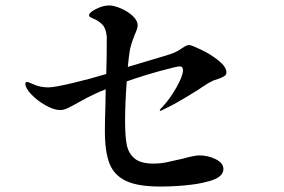

<svg xmlns="http://www.w3.org/2000/svg" viewBox="-20 -738 1040 703"><path d="M575 -347Q601 -374 625.5 -417Q650 -460 650 -481Q650 -495 638 -495Q628 -495 567.5 -478.5Q507 -462 444 -440Q438 -356 438 -295Q438 -240 444 -208.5Q450 -177 472.5 -158Q495 -139 542 -139Q566 -139 588.5 -143.5Q611 -148 649 -157Q692 -169 710 -169Q742 -169 770 -155Q798 -141 798 -119Q798 -86 735 -72Q707 -64 660 -59.5Q613 -55 567 -55Q485 -55 441.5 -75.5Q398 -96 381 -139Q364 -182 364 -259Q364 -289 366 -353L367 -411Q353 -406 327 -394Q299 -381 269 -364Q241 -348 226.5 -341.5Q212 -335 201 -335Q178 -335 147.5 -352Q117 -369 95 -392Q73 -415 73 -431Q73 -438 79 -438Q82 -438 89 -435Q96 -432 101 -430Q126 -418 157 -418Q178 -418 244 -433.5Q310 -449 369 -467Q371 -518 371 -602Q369 -623 363 -636Q357 -649 339 -661Q331 -666 322.5 -669.5Q314 -673 310 -675.5Q306 -678 306 -682Q306 -692 331.5 -705Q357 -718 380 -718Q397 -718 422 -707.5Q447 -697 465.5 -680Q484 -663 484 -645Q484 -634 473 -610Q471 -605 465.5 -590Q460 -575 456 -558Q451 -527 448 -493L505 -510Q601 -538 615 -544Q634 -552 647 -562Q649 -563 657 -568Q665 -573 673 -573Q681 -573 716.5 -556Q752 -539 780.5 -516Q809 -493 809 -473Q809 -464 801 -459Q793 -454 780 -449.5Q767 -445 761 -443Q745 -436 723 -421Q703 -407 689 -399Q618 -355 582 -339Q569 -332 567 -332Q565 -332 565 -334Q565 -337 575 -347Z"/></svg>

Font: Shippori Mincho SemiBold
Style: Regular
Weight: 600
Designer: FONTDASU
Foundry: FONTDASU / Google Inc. / but / Adobe
Version: Version 3.110; ttfautohint (v1.8.3)